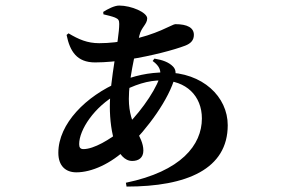

<svg xmlns="http://www.w3.org/2000/svg" viewBox="-20 -622 1040 705"><path d="M442.2 49 444.7 63.1C666.2 63.2 816.2 -1.3 816.2 -162.3C816.2 -266.2 724.9 -356.1 585.3 -356.1C526.8 -356.1 471.2 -344 417.8 -321.1C296.8 -269.6 194.2 -168.3 194.2 -60.8C194.2 -13.1 220.8 10.8 260.3 10.8C316.4 10.8 386.3 -20.2 447.5 -78.3C521.8 -149.1 601.5 -258.8 622.8 -340.6C626.4 -355.5 625.4 -367.4 614.9 -378.1C599.5 -393.7 576.9 -401.9 547 -406.8L540.5 -398.1C567 -378.9 573.9 -360.1 565.2 -334.9C546.6 -280.4 480.4 -190 428.1 -146.2C383.6 -109.4 324.4 -74.5 286.5 -74.5C274.8 -74.5 270.7 -80.6 270.7 -92.9C270.7 -144.8 325.2 -229.6 412.2 -277.5C474.7 -312.3 524.5 -326.8 572.5 -326.8C664.1 -326.8 721.3 -269.4 721.3 -187C721.3 -89.6 645.1 7.1 442.2 49ZM465.6 -31C488.8 -31 506.4 -42.5 506.4 -69.2C506.4 -123.2 453.1 -158 453.1 -258.7C453.1 -328.7 473.1 -414.3 492.2 -493C498.8 -521.5 520.5 -533.4 520.5 -554.5C520.5 -576.3 462.4 -601.6 417.6 -601.6C399.9 -601.6 374.9 -588.4 359 -578.3L359.8 -569.4C375 -565.9 391.9 -561.7 402 -557.7C414.8 -552.2 417.8 -547.8 417.8 -534.1C417.8 -476.2 383.3 -328.3 383.3 -231.2C383.3 -133.3 408.7 -31 465.6 -31ZM329.1 -392.8C367.9 -392.8 412 -397.2 451.2 -403.4C537.8 -416.9 619.5 -438.9 659.8 -454.3C680.6 -462.2 691.9 -474.4 691.9 -494C691.9 -519.9 668.4 -533.3 623.5 -533.3C613.6 -533.3 552.9 -493.3 453 -474.7C420.1 -468.3 382.4 -463.4 344.3 -463.4C300.8 -463.4 269.5 -477.1 231.6 -499.6L224.5 -493.7C236.6 -433.5 262.4 -392.8 329.1 -392.8Z"/></svg>

Font: Source Han Serif TW VF
Style: Regular
Weight: 250
Designer: Ryoko NISHIZUKA 西塚涼子 (kana & ideographs); Frank Grießhammer (Latin, Greek & Cyrillic); Wenlong ZHANG 张文龙 (bopomofo); San
Foundry: Adobe
Version: Version 2.002;hotconv 1.1.0;makeotfexe 2.6.0